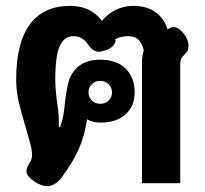

<svg xmlns="http://www.w3.org/2000/svg" viewBox="-20 -623 696 653"><path d="M463 -409Q463 -436 469 -452Q463 -477 450.5 -488.5Q438 -500 417 -500Q392 -500 372 -490Q375 -482 368 -471.5Q361 -461 345 -454Q326 -447 316 -447Q296 -447 280 -471Q261 -500 230 -500Q199 -500 183.5 -467Q168 -434 168 -353Q168 -320 174 -276Q175 -270 178 -246Q181 -222 180 -191H184Q192 -211 195.5 -231.5Q199 -252 202 -283Q208 -330 215 -351Q241 -420 321 -420Q376 -420 407 -390Q438 -360 438 -309Q438 -262 407 -234Q376 -206 322 -206Q296 -206 276 -217Q268 -162 248.5 -117.5Q229 -73 191 -21Q168 10 140 10Q121 10 98 -5Q70 -24 70 -41Q70 -54 83 -73Q89 -82 89 -97Q89 -112 82.5 -136.5Q76 -161 68 -188Q52 -240 43.5 -277.5Q35 -315 35 -353Q35 -477 81.5 -540Q128 -603 219 -603Q288 -603 327 -552Q346 -576 374 -589.5Q402 -603 433 -603Q479 -603 508.5 -582Q538 -561 550 -523Q561 -531 570 -531Q583 -531 596 -518Q621 -494 621 -467Q621 -456 617.5 -450Q614 -444 607 -437Q600 -430 596.5 -423.5Q593 -417 593 -406V0H463ZM361 -309Q361 -325 349.5 -336.5Q338 -348 321 -348Q304 -348 292.5 -337Q281 -326 281 -309Q281 -292 292.5 -281Q304 -270 321 -270Q338 -270 349.5 -281Q361 -292 361 -309Z"/></svg>

Font: Niramit
Style: Bold
Weight: 700
Designer: Katatrad Aksorn Co.,Ltd.
Foundry: Cadson Demak Co.,Ltd.
Version: Version 1.001; ttfautohint (v1.6)